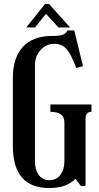

<svg xmlns="http://www.w3.org/2000/svg" viewBox="-20 -942 499 972"><path d="M253 -720Q214 -720 185.5 -689Q157 -658 157 -614V-126Q157 -82 176.5 -56Q196 -30 230 -30Q265 -30 285.5 -56.5Q306 -83 306 -126V-323Q306 -376 235 -376V-413H443V-376Q413 -376 413 -341V0H390L362 -37Q317 10 229 10Q45 10 45 -204V-546Q45 -650 96 -705Q147 -760 244 -760Q282 -760 298 -766Q314 -772 322 -788H356L400 -607L366 -598Q347 -648 331 -674Q315 -700 297.5 -710Q280 -720 253 -720ZM157 -803H113L208 -922H228L335 -803H276L213 -872Z"/></svg>

Font: Girassol
Style: Regular
Weight: 400
Width: 3
Designer: Liam Spradlin
Version: Version 1.004